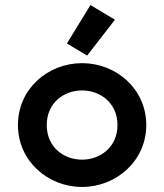

<svg xmlns="http://www.w3.org/2000/svg" viewBox="-20 -725 650 760"><path d="M305 15C440 15 559 -88 559 -230C559 -373 440 -475 305 -475C169 -475 51 -373 51 -230C51 -88 169 15 305 15ZM165 -230C165 -318 233 -367 305 -367C376 -367 445 -318 445 -230C445 -142 376 -93 305 -93C233 -93 165 -142 165 -230ZM245 -553 325 -505 435 -647 338 -705Z"/></svg>

Font: KT Kiyosuna Sans Bold
Style: Regular
Weight: 700
Designer: [Zen Kaku Gothic] Yoshimichi Ohira
Version: Version 1.010;Glyphs 3.1.2 (3151)